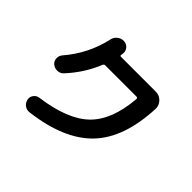

<svg xmlns="http://www.w3.org/2000/svg" viewBox="-172 -1045 1344 1344"><g transform="rotate(45 500.0 -372.5)"><path d="M136.7 -322.3Q118.2 -337.9 117.2 -363.3Q116.2 -388.7 132.8 -408.2Q252 -546.9 291 -723.6Q296.9 -751 318.4 -767.6Q339.8 -784.2 367.2 -783.2Q394.5 -781.2 410.6 -761.2Q426.8 -741.2 422.9 -714.8Q422.9 -711.9 421.9 -708Q420.9 -704.1 420.9 -701.2Q418.9 -690.4 429.7 -690.4H774.4Q809.6 -690.4 834.5 -665Q859.4 -639.6 858.4 -605.5Q845.7 -303.7 699.7 -151.9Q553.7 0 250 37.1Q224.6 40 204.1 24.4Q183.6 8.8 178.7 -16.6Q173.8 -41 189 -61Q204.1 -81.1 229.5 -84Q473.6 -117.2 585 -224.6Q696.3 -332 714.8 -557.6Q714.8 -569.3 704.1 -570.3H393.6Q382.8 -570.3 377.9 -559.6Q325.2 -429.7 227.5 -325.2Q210 -306.6 183.1 -306.2Q156.2 -305.7 136.7 -322.3Z"/></g></svg>

Font: Rounded-X Mgen+ 1m bold
Style: Bold
Weight: 700
Designer: [Source Han Sans]
Ryoko NISHIZUKA  (kana & ideographs); Paul D. Hunt (Latin, Greek & Cyrillic); Wenlong ZHANG  (bopomofo
Version: Version 1.059.20150602